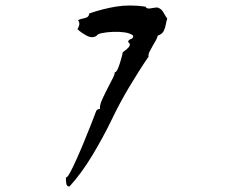

<svg xmlns="http://www.w3.org/2000/svg" viewBox="-20 -669 840 699"><path d="M589 -601Q586 -594 584 -581.5Q582 -569 576.5 -557Q571 -545 554 -539Q553 -532 548 -523Q543 -514 537 -504Q530 -492 524.5 -481Q519 -470 521 -463Q486 -412 450 -351.5Q414 -291 385 -230Q355 -168 315.5 -102.5Q276 -37 233 10Q223 10 221.5 0Q220 -10 220 -19Q220 -22 220 -23Q225 -22 235 -40.5Q245 -59 258.5 -89Q272 -119 286 -153Q300 -187 312 -217.5Q324 -248 331 -267Q333 -267 335 -270Q338 -273 344 -272Q342 -285 352.5 -308Q363 -331 375 -354Q384 -371 391 -385Q398 -399 398 -406Q404 -406 410 -421Q416 -436 421 -454Q426 -472 427 -479Q428 -480 430 -481Q435 -485 442 -490.5Q449 -496 452 -503Q455 -510 446 -517Q449 -525 457 -527Q465 -529 465 -539Q455 -548 434.5 -551Q414 -554 391 -553Q368 -552 351 -548.5Q334 -545 332 -539Q316 -528 295 -539.5Q274 -551 262 -563Q262 -563 262 -563Q265 -567 268 -576.5Q271 -586 264 -596Q272 -600 288 -603Q304 -606 305 -620Q354 -637 402.5 -645Q451 -653 509 -645Q514 -638 521 -638Q528 -638 536 -640Q540 -640 544 -641Q548 -642 552 -642Q567 -638 574.5 -624.5Q582 -611 589 -601Z"/></svg>

Font: Yuji Boku
Style: Regular
Weight: 400
Designer: Kataoka Yuji
Foundry: Kinuta Font Factory
Version: Version 3.002